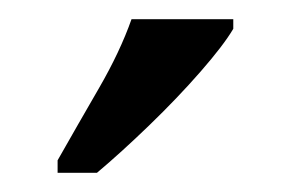

<svg xmlns="http://www.w3.org/2000/svg" viewBox="-20 -786 303 200"><path d="M40 -619Q61 -656 83 -694Q105 -732 117 -766H223V-756Q213 -739 189 -711.5Q165 -684 135.5 -655.5Q106 -627 81 -606H40Z"/></svg>

Font: Noto Serif Hebrew ExtraCondensed Medium
Style: Regular
Weight: 500
Width: 2
Designer: Monotype Design Team
Foundry: Monotype Imaging Inc.
Version: Version 2.004; ttfautohint (v1.8.4.7-5d5b)